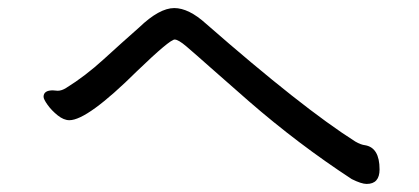

<svg xmlns="http://www.w3.org/2000/svg" viewBox="-20 -558 1040 476"><path d="M889 -102Q876 -102 852 -114Q719 -201 597 -307Q543 -354 502.5 -390Q462 -426 442 -443Q422 -460 413 -460Q401 -460 320 -382Q197 -260 152 -260Q138 -260 123 -272Q108 -284 98 -298Q88 -312 88 -318Q88 -334 111 -334L123 -333Q133 -333 144 -340Q191 -369 237 -411Q283 -453 325 -490Q375 -538 412 -538Q448 -538 491 -499Q730 -290 861 -207Q875 -199 885 -198Q921 -192 921 -138Q921 -102 889 -102Z"/></svg>

Font: LXGW WenKai Mono Medium
Style: Regular
Weight: 500
Monospace: yes
Designer: LXGW / Fontworks Inc.
Foundry: LXGW / Fontworks Inc.
Version: Version 1.520; June 14, 2025